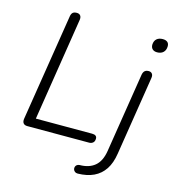

<svg xmlns="http://www.w3.org/2000/svg" viewBox="-128 -818 1017 1117"><g transform="rotate(15 380.0 -260.0)"><path d="M88 0Q72 0 64.5 -9Q57 -18 59 -35L162 -683Q165 -698 173 -704.5Q181 -711 196 -711Q211 -711 218 -702Q225 -693 223 -677L125 -55H464Q478 -55 485.5 -49.5Q493 -44 493 -33Q493 -16 483.5 -8Q474 0 461 0ZM443 191Q432 191 425.5 186Q419 181 416.5 173.5Q414 166 416 158.5Q418 151 424 146Q430 141 440 140Q497 140 532 111Q567 82 577 19L653 -461Q656 -477 664.5 -484.5Q673 -492 688 -492Q702 -492 709 -482.5Q716 -473 713 -456L638 18Q629 77 604 114.5Q579 152 539 171Q499 190 443 191ZM706 -610Q688 -610 678 -619.5Q668 -629 668 -646Q669 -669 682.5 -681Q696 -693 719 -693Q738 -693 748 -684Q758 -675 757 -657Q756 -635 742.5 -622.5Q729 -610 706 -610Z"/></g></svg>

Font: Nunito ExtraLight Light
Style: Italic
Weight: 300
Italic angle: -9°
Version: Version 3.602